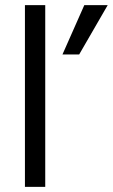

<svg xmlns="http://www.w3.org/2000/svg" viewBox="-20 -727 439 747"><path d="M288 -515H223L308 -707H399ZM156 0H77V-707H156Z"/></svg>

Font: Hind Vadodara
Style: Regular
Weight: 400
Designer: Hitesh Malaviya
Foundry: Indian Type Foundry
Version: Version 0.702;PS 1.0;hotconv 1.0.81;makeotf.lib2.5.63406